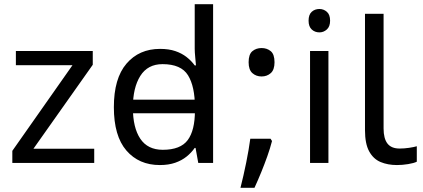

<svg xmlns="http://www.w3.org/2000/svg" viewBox="-20 -780 2025 919"><path d="M431 0H39V-58L327 -468H56V-536H424V-470L140 -68H431Z M574 -238V-303H950V-238ZM745 10Q645 10 585 -59.5Q525 -129 525 -267Q525 -405 585.5 -475.5Q646 -546 746 -546Q788 -546 819 -535.5Q850 -525 873 -507Q896 -489 912 -467H918Q917 -480 914.5 -505.5Q912 -531 912 -546V-760H1000V0H929L916 -72H912Q896 -49 873 -30.5Q850 -12 818.5 -1Q787 10 745 10ZM759 -63Q844 -63 878.5 -109.5Q913 -156 913 -250V-266Q913 -366 880 -419.5Q847 -473 758 -473Q687 -473 651.5 -416.5Q616 -360 616 -265Q616 -169 651.5 -116Q687 -63 759 -63Z M1275 -116 1282 -105Q1273 -70 1259.5 -32Q1246 6 1230.5 44Q1215 82 1198 119H1131Q1146 60 1158.5 -2Q1171 -64 1178 -116ZM1232 -414Q1206 -414 1188 -430Q1170 -446 1170 -482Q1170 -520 1188 -535Q1206 -550 1232 -550Q1258 -550 1276 -535Q1294 -520 1294 -482Q1294 -446 1276 -430Q1258 -414 1232 -414Z M1552 -536V0H1464V-536ZM1509 -737Q1529 -737 1544.5 -723.5Q1560 -710 1560 -681Q1560 -653 1544.5 -639Q1529 -625 1509 -625Q1487 -625 1472 -639Q1457 -653 1457 -681Q1457 -710 1472 -723.5Q1487 -737 1509 -737Z M1880 10Q1836 10 1801.5 -4.5Q1767 -19 1747 -55.5Q1727 -92 1727 -157V-714H1816V-165Q1816 -117 1834.5 -93Q1853 -69 1893 -69Q1915 -69 1938.5 -72.5Q1962 -76 1975 -80V-6Q1961 1 1933.5 5.5Q1906 10 1880 10Z"/></svg>

Font: hexusinhala05
Style: Book
Weight: 400
Designer: Jelle Bosma - Monotype Design Team
Foundry: Monotype Imaging Inc.
Version: Version 2.003